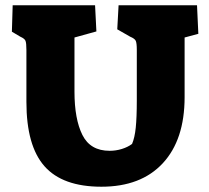

<svg xmlns="http://www.w3.org/2000/svg" viewBox="-20 -694 793 727"><path d="M80 -308V-505Q80 -531 76.5 -539.5Q73 -548 57 -555L25 -574L28 -674H340L345 -575L262 -552V-347Q262 -243 292 -183Q322 -123 395 -123Q419 -123 441.5 -130Q464 -137 480 -149Q490 -172 494 -210.5Q498 -249 498 -314V-505Q498 -531 494 -539.5Q490 -548 473 -555L424 -583L429 -674H726L731 -566L679 -552V-326Q679 -165 596.5 -76Q514 13 364 13Q217 13 148.5 -64.5Q80 -142 80 -308Z"/></svg>

Font: Suez One
Style: Regular
Weight: 400
Version: Version 1.000